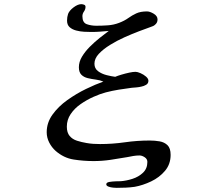

<svg xmlns="http://www.w3.org/2000/svg" viewBox="-20 -786 1040 925"><path d="M802 -40Q802 5 775 37Q748 69 708 88Q668 107 629 114Q608 117 586 118Q564 119 542 119Q537 119 525 118Q513 117 502.5 113Q492 109 492 102Q492 93 507 90.5Q522 88 539 87.5Q556 87 562 87Q589 85 618.5 75.5Q648 66 669 46Q690 26 690 -6Q690 -20 677 -28.5Q664 -37 652 -37Q637 -37 622 -34.5Q607 -32 593 -29Q553 -22 512.5 -16Q472 -10 431 -10Q382 -10 334.5 -17.5Q287 -25 248 -59Q229 -76 217 -99.5Q205 -123 205 -149Q205 -195 233 -234Q261 -273 304.5 -304Q348 -335 394.5 -357.5Q441 -380 478 -393Q462 -400 442 -402.5Q422 -405 403 -409.5Q384 -414 372 -426Q360 -438 360 -462Q360 -488 375 -513Q390 -538 413 -561Q436 -584 460.5 -603.5Q485 -623 504 -637Q483 -635 462 -633.5Q441 -632 420 -632Q405 -632 385.5 -633Q366 -634 347 -639Q328 -644 315.5 -655Q303 -666 303 -687Q303 -704 308 -719Q314 -735 334.5 -750.5Q355 -766 372 -766Q377 -766 384.5 -763.5Q392 -761 392 -753Q392 -741 384.5 -730.5Q377 -720 377 -708Q377 -677 398 -669.5Q419 -662 444 -662Q472 -662 500 -664Q528 -666 554 -676Q580 -686 598 -699Q616 -712 636.5 -721.5Q657 -731 688 -731Q702 -731 720.5 -720Q739 -709 739 -692Q739 -676 726 -666Q722 -662 715 -659.5Q708 -657 703 -655Q683 -648 650 -635.5Q617 -623 580 -606.5Q543 -590 510 -569.5Q477 -549 456 -526.5Q435 -504 435 -479Q435 -456 452.5 -443Q470 -430 494 -424Q518 -418 535 -416Q547 -421 565.5 -426.5Q584 -432 602.5 -436Q621 -440 633 -440Q642 -440 657 -433.5Q672 -427 683.5 -417Q695 -407 695 -397Q695 -384 684 -377.5Q673 -371 662 -369Q650 -366 638 -365Q626 -364 614 -363Q583 -359 552 -354Q521 -349 490 -341Q463 -334 430.5 -319.5Q398 -305 368.5 -284.5Q339 -264 320.5 -236.5Q302 -209 302 -176Q302 -147 315.5 -131Q329 -115 351 -108Q373 -101 397 -97Q414 -94 430 -93Q446 -92 462 -92Q522 -92 581.5 -100.5Q641 -109 701 -109Q726 -109 749 -105Q772 -101 787 -86.5Q802 -72 802 -40Z"/></svg>

Font: Kaisei Opti
Style: Bold
Weight: 700
Designer: Font-Kai, 金井和夫
Foundry: KAZUO KANAI
Version: Version 5.003